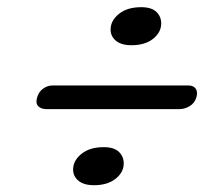

<svg xmlns="http://www.w3.org/2000/svg" viewBox="-20 -619 606 548"><path d="M355.2 -489.9Q325.9 -489.9 310.5 -503Q295 -516.2 295.7 -536.1Q296.3 -560.9 319.9 -579.7Q343.5 -598.5 383.1 -598.5Q412.7 -598.5 426.7 -584.7Q440.7 -571 440.1 -550.5Q439.4 -526 416.5 -507.9Q393.5 -489.9 355.2 -489.9ZM86 -341Q90.5 -357 103 -366Q115.5 -375 129.5 -375H518.5Q532 -375 538.5 -366Q545 -357 540.5 -341Q535.5 -324.5 521.2 -316Q507 -307.5 492 -307.5H113.5Q97 -307.5 89 -316Q81 -324.5 86 -341ZM248.2 -90.4Q218.9 -90.4 203.5 -103.5Q188 -116.7 188.7 -136.6Q189.3 -161.4 212.9 -180.2Q236.5 -199 276.1 -199Q305.7 -199 319.7 -185.2Q333.7 -171.5 333.1 -151Q332.4 -126.5 309.5 -108.4Q286.5 -90.4 248.2 -90.4Z"/></svg>

Font: Fraunces 9pt
Style: Bold Italic
Weight: 700
Italic angle: -16°
Version: Version 1.000;[b76b70a41]